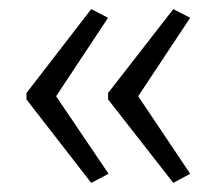

<svg xmlns="http://www.w3.org/2000/svg" viewBox="-20 -482 474 421"><path d="M38 -278 180 -462 217 -443 103 -271 218 -101 180 -81 38 -264ZM217 -278 360 -462 397 -443 283 -271 397 -101 360 -81 217 -264Z"/></svg>

Font: Noto Sans Hebrew ExtraCondensed Light
Style: Regular
Weight: 300
Width: 2
Designer: Monotype Design Team
Foundry: Monotype Imaging Inc.
Version: Version 2.004; ttfautohint (v1.8.4.7-5d5b)